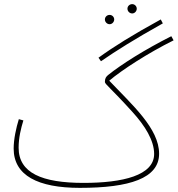

<svg xmlns="http://www.w3.org/2000/svg" viewBox="-20 -887 859 928"><path d="M619 -822C631 -822 641 -833 641 -845C641 -857 631 -867 619 -867C606 -867 596 -857 596 -845C596 -833 606 -822 619 -822ZM510 -770C522 -770 532 -781 532 -793C532 -805 522 -815 510 -815C497 -815 487 -805 487 -793C487 -781 497 -770 510 -770ZM468 -591C542 -642 631 -698 767 -774L757 -793C620 -718 529 -661 456 -608ZM366 21C606 21 749 -25 749 -144C749 -266 619 -380 508 -497C568 -548 696 -631 819 -692L808 -712C681 -648 568 -577 502 -524C493 -516 487 -509 487 -491C487 -480 515 -462 620 -346C681 -279 725 -208 725 -143C725 -39 573 -3 384 -3C183 -3 70 -51 70 -173C70 -221 81 -266 93 -305L71 -311C58 -269 46 -214 46 -169C46 -39 163 21 366 21Z"/></svg>

Font: Noto Sans Arabic SemCond Thin
Style: Regular
Weight: 100
Width: 4
Designer: Monotype Design Team, Nadine Chahine, Nizar Qandah and Khaled Hosny
Foundry: Monotype Imaging Inc.
Version: Version 2.012